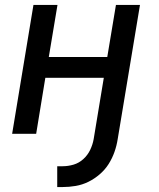

<svg xmlns="http://www.w3.org/2000/svg" viewBox="-20 -540 640 775"><path d="M211 215V131H233Q255 131 277 124.5Q299 118 316.5 102Q334 86 344 65Q354 44 358 22L399 -226H163L126 0H29L115 -520H212L177 -310H413L448 -520H545L455 22Q451 48 442 73.5Q433 99 418.5 122Q404 145 382.5 163.5Q361 182 336.5 194Q312 206 285.5 210.5Q259 215 233 215Z"/></svg>

Font: Iosevka Aile Medium Oblique
Style: Regular
Weight: 500
Italic angle: -9°
Designer: Belleve Invis
Foundry: Belleve Invis
Version: Version 31.1.0; ttfautohint (v1.8.4)